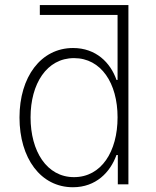

<svg xmlns="http://www.w3.org/2000/svg" viewBox="-20 -748 631 779"><path d="M275.9 11.7C369.1 11.7 427.2 -48.8 452.6 -119.1H458V0H501V-726.6L501.5 -727.5H141.6V-687.5H457V-423.8H452.6C428.2 -493.7 369.6 -553.2 276.4 -553.2C146 -553.2 59.1 -436 59.1 -271.5C59.1 -106 145 11.7 275.9 11.7ZM280.3 -29.3C169.4 -29.3 104 -134.8 104 -272C104 -407.7 169.4 -512.2 280.3 -512.2C390.6 -512.2 457 -410.2 457 -272C457 -132.8 391.1 -29.3 280.3 -29.3Z"/></svg>

Font: Raveo ExtraLight
Style: Regular
Weight: 200
Designer: Jakub Foglar, Rasmus Andersson (Inter)
Foundry: Jakubfoglar.com
Version: Version 1.100;Glyphs 3.2.3 (3260)